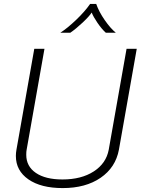

<svg xmlns="http://www.w3.org/2000/svg" viewBox="-20 -949 718 980"><path d="M61 -153Q61 -169 64 -185L155 -700H207L116 -185Q114 -176 114 -159Q114 -100 163 -66.5Q212 -33 299 -33Q395 -33 458.5 -74Q522 -115 535 -185L626 -700H678L587 -185Q570 -94 493.5 -41.5Q417 11 300 11Q189 11 125 -33.5Q61 -78 61 -153ZM440 -929H471Q485 -889 514.5 -846.5Q544 -804 571 -782H520Q499 -801 477.5 -832.5Q456 -864 448 -885Q436 -866 402 -834Q368 -802 339 -782H288Q324 -805 368.5 -847.5Q413 -890 440 -929Z"/></svg>

Font: KoHo Light
Style: Italic
Weight: 300
Italic angle: -10°
Version: Version 1.000; ttfautohint (v1.6)